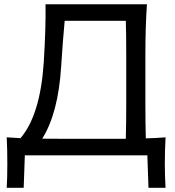

<svg xmlns="http://www.w3.org/2000/svg" viewBox="-20 -733 826 906"><path d="M761.2 -85Q757.8 -20.5 757.8 40Q757.8 100.6 761.2 153.3H680.7L675.3 0H97.2L91.8 153.3H11.7Q14.6 108.4 14.6 40Q14.6 -29.8 11.7 -85Q33.7 -83 76.7 -81.1Q169.9 -189.5 186.5 -439Q196.8 -606.4 194.8 -712.9H673.3Q666 -603.5 666 -474.6V-249.5Q666 -151.9 668 -80.1Q720.7 -81.5 761.2 -85ZM270 -78.1H502.4H573.7Q575.7 -150.9 575.7 -249.5V-461.4Q575.7 -579.6 573.7 -634.8H285.2Q275.9 -536.1 268.6 -419.4Q254.9 -199.2 179.2 -78.6Q210 -78.1 270 -78.1Z"/></svg>

Font: Commissioner Flair
Style: Regular
Weight: 400
Designer: Kostas Bartsokas
Foundry: Kostas Bartsokas
Version: Version 1.000